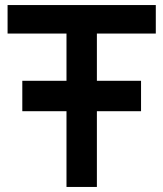

<svg xmlns="http://www.w3.org/2000/svg" viewBox="-20 -740 647 760"><path d="M538.3 -299.8H68.3V-420.2H538.3ZM363.5 0H243.2V-607.2H10V-720H596.7V-607.2H363.5Z"/></svg>

Font: Manrope Variable Light
Style: Regular
Weight: 200
Designer: Mikhail Sharanda
Foundry: Mikhail Sharanda
Version: Version 4.505